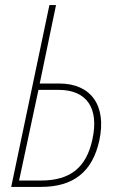

<svg xmlns="http://www.w3.org/2000/svg" viewBox="-20 -734 465 754"><path d="M24 0H141C268 0 343 -59 370 -182C400 -321 336 -406 213 -406H136L200 -714H174ZM55 -25 131 -381H211C319 -381 370 -311 343 -187C319 -75 255 -25 140 -25Z"/></svg>

Font: Noto Sans Condensed Thin
Style: Italic
Weight: 100
Width: 3
Italic angle: -12°
Designer: Monotype Design Team
Foundry: Monotype Imaging Inc.
Version: Version 2.013